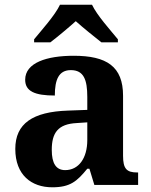

<svg xmlns="http://www.w3.org/2000/svg" viewBox="-20 -786 640 816"><path d="M125 -619V-606H194C223 -628 272 -669 302 -696C332 -669 383 -628 411 -606H481V-619C450 -657 392 -721 371 -766H235C214 -721 156 -657 125 -619ZM202 10C278 10 307 -15 351 -69H360L381 0H567V-53H563C518 -53 503 -69 503 -124V-379C503 -504 433 -549 293 -549C180 -549 87 -520 87 -447C87 -398 128 -380 213 -380C213 -448 230 -488 281 -488C336 -488 351 -447 351 -374V-319L269 -316C119 -311 45 -261 45 -153C45 -42 114 10 202 10ZM257 -63C218 -63 200 -92 200 -149C200 -221 226 -259 306 -263L351 -266V-191C351 -113 314 -63 257 -63Z"/></svg>

Font: Noto Serif Telugu
Style: Bold
Weight: 700
Designer: Jelle Bosma - Monotype Design Team
Foundry: Monotype Imaging Inc.
Version: Version 2.005